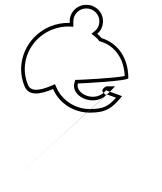

<svg xmlns="http://www.w3.org/2000/svg" viewBox="-20 -776 672 796"><path d="M0 0C36 -32 430 -391 430 -391L420 -381L409 -391C394 -406 421 -418 421 -418H457L431 -391ZM82 -418C99 -377 146 -384 200 -407C224 -350 284 -309 352 -309C422 -309 444 -328 485 -376C497 -376 427 -397 420 -402C376 -346 290 -387 303 -430C316 -430 512 -440 512 -452C512 -539 466 -598 401 -618C395 -625 390 -630 383 -636C398 -648 407 -667 407 -688C407 -726 376 -756 338 -756C300 -756 269 -726 269 -688V-681C242 -682 214 -677 187 -666C88 -624 42 -513 82 -418ZM96 -424C59 -511 101 -613 193 -652C218 -662 243 -667 268 -666L284 -665V-688C284 -717 308 -741 338 -741C368 -741 392 -717 392 -688C392 -671 385 -657 374 -648L359 -636L373 -625C381 -619 386 -614 392 -605L397 -604C453 -587 494 -537 497 -461C458 -452 312 -445 303 -445H292L289 -434C283 -415 290 -397 302 -385C329 -357 385 -347 424 -384C436 -380 451 -375 461 -371C429 -336 411 -324 352 -324C290 -324 236 -362 214 -413L208 -427L194 -421C138 -397 107 -398 96 -424ZM420 -402 421 -403C420 -403 419 -403 420 -402Z"/></svg>

Font: Ampere
Style: OuLn
Weight: 400
Version: Version 1